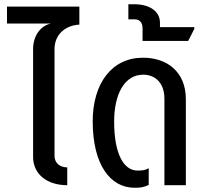

<svg xmlns="http://www.w3.org/2000/svg" viewBox="-20 -873 965 905"><path d="M297 0V-84C261 -84 237 -106 237 -138V-642C237 -707 284 -753 354 -757V-842H13V-762H219C170 -751 136 -703 136 -642V-133C136 -53 201 0 297 0Z M614 12C643 12 656 10 681 -1V-80C664 -71 654 -69 628 -69C564 -69 518 -146 518 -300C518 -428 566 -521 655 -521C704 -521 755 -490 755 -407V0H856V-405C856 -538 764 -601 654 -601C507 -601 417 -480 417 -301C417 -95 501 12 614 12Z M652 -737V-680H867L896 -737V-745H734V-766C734 -818 688 -853 612 -853H585V-782H612C637 -782 652 -770 652 -737Z"/></svg>

Font: Vanilla Cream DemiBold
Style: Regular
Weight: 600
Designer: Jeremy Tribby, Jinavaṁso
Foundry: Tribby Type
Version: Version 1.422;Glyphs 3.1.2 (3151)